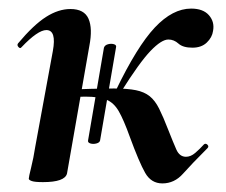

<svg xmlns="http://www.w3.org/2000/svg" viewBox="-20 -416 527 447"><path d="M358 11Q332 11 318 -13.5Q304 -38 282 -98Q268 -137 256.5 -157Q245 -177 227.5 -184Q210 -191 179 -191Q168 -191 154.5 -190.5Q141 -190 125 -189L127 -207Q202 -210 245 -210Q277 -210 296.5 -206Q316 -202 328.5 -192Q341 -182 350.5 -163Q360 -144 372 -113Q383 -85 390.5 -68Q398 -51 413 -51Q424 -51 434.5 -60Q445 -69 455 -80Q459 -83 463 -79Q467 -75 463 -71Q426 -34 406 -11.5Q386 11 358 11ZM80 8Q61 8 54 5.5Q47 3 47 0Q47 -4 52.5 -26Q58 -48 62 -74L103 -297Q112 -346 88 -346Q78 -346 63.5 -336Q49 -326 30 -306Q27 -302 23 -306.5Q19 -311 22 -315Q58 -358 87 -376.5Q116 -395 144 -395Q176 -395 186 -372.5Q196 -350 188 -309L136 -12Q131 8 80 8ZM261 -201 249 -204Q299 -308 340.5 -352Q382 -396 425 -396Q453 -396 466.5 -380.5Q480 -365 476 -344Q474 -329 461.5 -317Q449 -305 428 -305Q406 -305 395.5 -314.5Q385 -324 372 -324Q356 -324 330.5 -297.5Q305 -271 261 -201ZM213 -89Q212 -84 204.5 -82Q197 -80 190.5 -82Q184 -84 185 -89L222 -305Q224 -311 231.5 -313Q239 -315 245.5 -313Q252 -311 250 -305Z"/></svg>

Font: Cormorant Garamond Light
Style: Italic
Weight: 300
Italic angle: -10°
Designer: Christian Thalmann (Catharsis Fonts)
Foundry: Catharsis Fonts
Version: Version 4.001